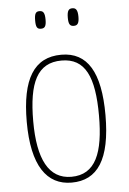

<svg xmlns="http://www.w3.org/2000/svg" viewBox="-53 -777 553 826"><g transform="rotate(-5 223.0 -363.5)"><path d="M291 -661C306 -661 314 -669 314 -698C314 -728 306 -737 291 -737C275 -737 268 -728 268 -698C268 -669 275 -661 291 -661ZM149 -661C165 -661 172 -669 172 -698C172 -728 165 -737 149 -737C133 -737 127 -728 127 -698C127 -669 133 -661 149 -661ZM223 10C335 10 393 -75 393 -267C393 -452 339 -542 226 -542C108 -542 53 -452 53 -267C53 -77 116 10 223 10ZM224 -15C126 -15 81 -104 81 -267C81 -434 120 -517 225 -517C327 -517 365 -435 365 -267C365 -107 329 -15 224 -15Z"/></g></svg>

Font: Noto Serif Bengali Condensed Thin
Style: Regular
Weight: 100
Width: 3
Designer: Juan Bruce, Universal Thirst, Indian Type Foundry and the Monotype Design Team.
Foundry: Monotype Imaging Inc.
Version: Version 2.003